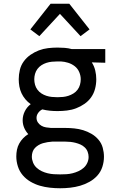

<svg xmlns="http://www.w3.org/2000/svg" viewBox="-20 -782 640 1025"><path d="M301 223Q274 223 246.5 220Q219 217 193 209.5Q167 202 143 188Q119 174 101.5 153.5Q84 133 75.5 106.5Q67 80 67 53Q67 35 70.5 17.5Q74 0 82.5 -15.5Q91 -31 103.5 -44Q116 -57 131 -66Q117 -81 109 -100Q101 -119 101 -140Q101 -165 112.5 -188Q124 -211 144 -226Q128 -237 115.5 -252Q103 -267 95 -284Q87 -301 83.5 -320Q80 -339 80 -359Q80 -384 86 -409Q92 -434 107 -454.5Q122 -475 143 -489.5Q164 -504 187.5 -513Q211 -522 236.5 -525Q262 -528 287 -528Q306 -528 325.5 -526.5Q345 -525 363 -520H542V-447L470 -449Q483 -429 488.5 -405.5Q494 -382 494 -359Q494 -333 487.5 -308Q481 -283 466.5 -262.5Q452 -242 431 -227.5Q410 -213 386.5 -204Q363 -195 337.5 -192Q312 -189 287 -189Q266 -189 246 -191Q226 -193 206 -198Q193 -192 184 -179.5Q175 -167 175 -153Q175 -139 182.5 -128Q190 -117 201.5 -110.5Q213 -104 226 -102Q239 -100 252 -99H328Q352 -99 376.5 -96.5Q401 -94 424 -87Q447 -80 468.5 -67.5Q490 -55 506 -36Q522 -17 528.5 7Q535 31 535 55Q535 82 526.5 108.5Q518 135 500 155Q482 175 458 188.5Q434 202 408 209.5Q382 217 355 220Q328 223 301 223ZM287 -263Q302 -263 316.5 -264.5Q331 -266 345 -270.5Q359 -275 372 -283Q385 -291 394 -303Q403 -315 407 -329.5Q411 -344 411 -359Q411 -378 403 -397Q395 -416 379 -428.5Q363 -441 343.5 -447Q324 -453 305 -454H287Q272 -454 257 -452.5Q242 -451 228 -446.5Q214 -442 201.5 -434Q189 -426 180 -414Q171 -402 167 -387.5Q163 -373 163 -359Q163 -344 167 -329.5Q171 -315 180 -303Q189 -291 201.5 -283Q214 -275 228 -270.5Q242 -266 257 -264.5Q272 -263 287 -263ZM301 149Q318 149 334.5 148Q351 147 367 143Q383 139 398.5 132Q414 125 426.5 114Q439 103 446 87.5Q453 72 453 56Q453 42 448 28.5Q443 15 432.5 5Q422 -5 409.5 -10.5Q397 -16 383.5 -19.5Q370 -23 356 -24.5Q342 -26 328 -26H259Q246 -25 233.5 -23Q221 -21 209 -17.5Q197 -14 186 -7.5Q175 -1 166.5 8Q158 17 154 29Q150 41 150 54Q150 70 156.5 86Q163 102 175.5 113.5Q188 125 203 132Q218 139 234.5 143Q251 147 267.5 148Q284 149 301 149ZM410 -589 300 -708 190 -589 142 -625 250 -762H350L458 -625Z"/></svg>

Font: R Plex Mono
Style: Regular
Weight: 400
Monospace: yes
Designer: Belleve Invis
Foundry: Belleve Invis
Version: Version 31.8.0